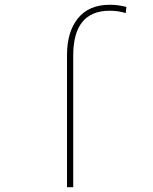

<svg xmlns="http://www.w3.org/2000/svg" viewBox="-20 -785 640 805"><path d="M261 -555Q261 -652 307 -708.5Q353 -765 440 -765Q475 -765 510 -756L507 -730Q477 -740 440 -740Q287 -740 287 -552V0H261Z"/></svg>

Font: Noto Sans Mono UI Thin
Style: Regular
Weight: 250
Monospace: yes
Designer: Monotype Design team
Foundry: Monotype Imaging Inc.
Version: Version 1.000